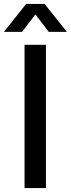

<svg xmlns="http://www.w3.org/2000/svg" viewBox="-37 -957 360 977"><path d="M87.9 0V-729H196.8V0ZM-17.1 -794.9 96.2 -937H189.9L303.2 -794.9H210.9L143.1 -883.8L75.2 -794.9Z"/></svg>

Font: Lumene Sans Medium
Style: Regular
Weight: 500
Designer: Deni Anggara
Version: Version 1.003;Glyphs 3.1.2 (3151)